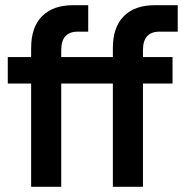

<svg xmlns="http://www.w3.org/2000/svg" viewBox="-20 -720 705 740"><path d="M415 -398H216V0H100V-398H10V-500H100V-535Q100 -615 142 -657.5Q184 -700 262 -700H320V-598H280Q216 -598 216 -527V-500H415V-535Q415 -615 457 -657.5Q499 -700 577 -700H665V-598H595Q531 -598 531 -527V-500H645V-398H531V0H415Z"/></svg>

Font: PT Root UI Web Bold
Style: Regular
Weight: 700
Designer: Vitaly Kuzmin
Foundry: ParaType Ltd.
Version: Version 1.000W